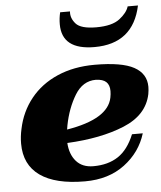

<svg xmlns="http://www.w3.org/2000/svg" viewBox="-52 -761 685 816"><g transform="rotate(-5 290.5 -352.5)"><path d="M229 -664Q229 -690 235 -715H277Q274 -687 295.5 -662.5Q317 -638 383 -638Q450 -638 482.5 -663Q515 -688 523 -715H567Q533 -555 368 -555Q229 -555 229 -664ZM217 -159Q220 -110 246 -80.5Q272 -51 319 -51Q382 -51 425 -79.5Q468 -108 494 -172H540Q516 -93 447.5 -41.5Q379 10 278 10Q152 10 86.5 -36.5Q21 -83 21 -173Q21 -204 28 -235Q43 -308 87.5 -363.5Q132 -419 202 -449.5Q272 -480 361 -480Q477 -480 529 -451.5Q581 -423 581 -367Q581 -353 578 -336Q560 -248 460.5 -207Q361 -166 217 -159ZM419 -363Q419 -389 405 -402Q391 -415 361 -416Q305 -416 271.5 -361Q238 -306 224 -234L221 -216Q398 -245 416 -335Q419 -350 419 -363Z"/></g></svg>

Font: Taviraj Black
Style: Italic
Weight: 900
Italic angle: -12°
Designer: Katatrad Team
Foundry: CadsonDemak
Version: Version 1.001